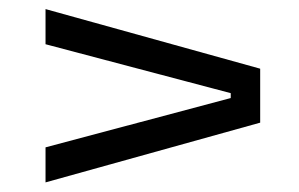

<svg xmlns="http://www.w3.org/2000/svg" viewBox="-20 -512 641 412"><path d="M475.1 -312.1 77.7 -417.1V-492.5L538.3 -364.6V-248.8L77.7 -120.6V-195.8L475.1 -301.6Z"/></svg>

Font: Anek Gurmukhi Medium SemiExpanded
Style: Regular
Weight: 500
Width: 6
Version: Version 1.003